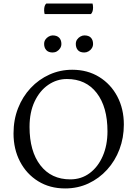

<svg xmlns="http://www.w3.org/2000/svg" viewBox="-20 -1047 771 1079"><path d="M346 12Q260 12 194.5 -28.5Q129 -69 92.5 -139Q56 -209 56 -297Q56 -374 81.5 -439Q107 -504 152.5 -552.5Q198 -601 258 -628Q318 -655 386 -655Q472 -655 537.5 -614.5Q603 -574 639.5 -504.5Q676 -435 676 -347Q676 -273 651.5 -208Q627 -143 582 -93.5Q537 -44 477 -16Q417 12 346 12ZM375 -39Q437 -39 484 -74Q531 -109 557.5 -170Q584 -231 584 -309Q584 -446 523.5 -524.5Q463 -603 356 -603Q299 -603 251 -570Q203 -537 174.5 -476.5Q146 -416 146 -334Q146 -197 207 -118Q268 -39 375 -39ZM454 -752Q429 -752 417.5 -765.5Q406 -779 406 -800Q406 -814 413 -824.5Q420 -835 431.5 -841.5Q443 -848 454 -848Q479 -848 491 -835Q503 -822 503 -800Q503 -787 496 -776Q489 -765 477.5 -758.5Q466 -752 454 -752ZM276 -752Q252 -752 240 -765.5Q228 -779 228 -800Q228 -814 235 -824.5Q242 -835 253.5 -841.5Q265 -848 276 -848Q300 -848 312.5 -835Q325 -822 325 -800Q325 -787 318 -776Q311 -765 300 -758.5Q289 -752 276 -752ZM491 -968H231Q230 -971 229 -976.5Q228 -982 228 -989Q228 -1017 240 -1027H500Q501 -1024 502 -1018Q503 -1012 503 -1005Q503 -980 491 -968Z"/></svg>

Font: Petrona
Style: Regular
Weight: 400
Designer: Ringo R. Seeber
Foundry: Ringo R. Seeber
Version: Version 2.001; ttfautohint (v1.8.3)